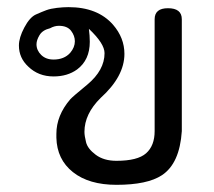

<svg xmlns="http://www.w3.org/2000/svg" viewBox="-20 -510 597 535"><path d="M304.5 5Q227.7 5 183.2 -30.4Q138.6 -65.8 137.1 -126.2V-137.1Q137.1 -188.1 175.7 -233.2Q182.2 -240.6 223.3 -274.3Q271.3 -314.4 271.3 -361.9Q271.3 -388.6 227.7 -429.7Q230.2 -409.9 230.2 -393.6Q230.2 -342.6 194.6 -316.3Q167.8 -297 129.2 -297Q87.1 -297 58.9 -324.3Q32.7 -348.5 32.7 -383.2Q32.7 -405 47.8 -433.4Q62.9 -461.9 80 -469.6Q97 -477.2 109.2 -481.7Q121.3 -486.1 138.9 -488.1Q156.4 -490.1 170.8 -490.1Q252 -490.1 295 -441.1Q326.7 -404.5 326.7 -359.9Q326.7 -297 260.4 -237.1Q215.3 -192.6 215.3 -142.6Q215.3 -131.7 219.8 -113.6Q224.3 -95.5 246.8 -78.7Q269.3 -61.9 304.5 -61.9Q363.4 -61.9 387.1 -82.9Q410.9 -104 410.9 -144.6V-456.4Q410.9 -487.1 448 -487.1Q486.6 -487.1 486.6 -456.4V-144.6Q480.7 -54.5 431.2 -21.8Q390.6 5 304.5 5ZM129.2 -344.1Q158.9 -344.1 175.7 -362.9Q188.6 -378.2 188.6 -395Q188.6 -410.4 178 -424.3Q167.3 -438.1 144.1 -438.1Q131.7 -438.1 119.3 -431.2Q98.5 -426.2 90.1 -412.1Q81.7 -398 81.7 -386.6Q81.7 -369.8 94.8 -356.9Q107.9 -344.1 129.2 -344.1Z"/></svg>

Font: Shan Wanhai
Style: Regular
Weight: 400
Designer: Khon Soe Zaw Thu
Foundry: Shan Unicode
Version: Version 1.00 June 3, 2017, initial release